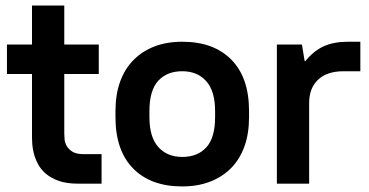

<svg xmlns="http://www.w3.org/2000/svg" viewBox="-20 -660 1325 690"><path d="M260 0Q219 0 191 -10Q163 -20 144.5 -36Q126 -52 116 -71.5Q106 -91 101.5 -109Q97 -127 96 -142Q95 -157 95 -165V-394H5V-500H95V-640H211V-500H335V-394H211V-181Q211 -173 212 -160Q213 -147 220 -135Q227 -123 241 -114.5Q255 -106 281 -106H345V0H260Z M635 10Q522 10 458.5 -54.5Q395 -119 395 -239V-261Q395 -320 411.5 -366Q428 -412 459.5 -444Q491 -476 535 -493Q579 -510 635 -510Q748 -510 811.5 -445.5Q875 -381 875 -261V-239Q875 -180 858.5 -134Q842 -88 810.5 -56Q779 -24 734.5 -7Q690 10 635 10ZM635 -96Q690 -96 721.5 -130.5Q753 -165 753 -239V-261Q753 -333 721 -368.5Q689 -404 635 -404Q580 -404 548.5 -369.5Q517 -335 517 -261V-239Q517 -167 549 -131.5Q581 -96 635 -96Z M975 -500H1065L1075 -440H1077Q1107 -477 1143 -493.5Q1179 -510 1230 -510H1275V-404H1215Q1155 -404 1123 -373.5Q1091 -343 1091 -290V0H975Z"/></svg>

Font: PT Root UI Bold
Style: Regular
Weight: 700
Designer: Vitaly Kuzmin
Foundry: ParaType Ltd.
Version: Version 2.000G